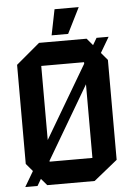

<svg xmlns="http://www.w3.org/2000/svg" viewBox="-59 -917 655 961"><g transform="rotate(-5 269.0 -437.0)"><path d="M29 0V-1L449 -713H509V-712L90 0ZM139 0 41 -115V-116H376V0ZM41 -116V-613L160 -713H161V-116ZM376 0V-597H496V-96L377 0ZM161 -597V-713H399L496 -598V-597ZM226 -745 252 -874H373V-873L309 -745Z"/></g></svg>

Font: Foldit Medium
Style: Regular
Weight: 500
Version: Version 1.003